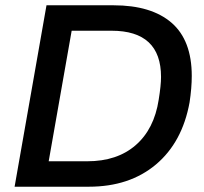

<svg xmlns="http://www.w3.org/2000/svg" viewBox="-20 -706 771 726"><path d="M35.2 0 155.8 -686H409.2Q552.2 -686 628.7 -619.9Q705.1 -553.7 705.1 -418.9Q705.1 -373.5 696.8 -318.8Q669.4 -168 569.6 -84Q469.7 0 315.9 0ZM164.1 -96.2H310.1Q422.9 -96.2 492.9 -157Q563 -217.8 580.1 -329.1Q588.9 -383.3 588.9 -415Q588.9 -589.8 401.9 -589.8H251Z"/></svg>

Font: Archivo Medium
Style: Italic
Weight: 500
Italic angle: -10°
Designer: Hector Gatti
Foundry: Omnibus-Type
Version: Version 2.001